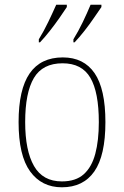

<svg xmlns="http://www.w3.org/2000/svg" viewBox="-20 -786 527 816"><path d="M243 10Q157 10 108 -57.5Q59 -125 59 -267Q59 -406 106 -474Q153 -542 247 -542Q336 -542 382 -475Q428 -408 428 -267Q428 -125 381 -57.5Q334 10 243 10ZM243 -15Q302 -15 336 -45.5Q370 -76 385 -132.5Q400 -189 400 -267Q400 -394 364 -455.5Q328 -517 246 -517Q161 -517 124 -454.5Q87 -392 87 -267Q87 -146 124.5 -80.5Q162 -15 243 -15ZM292 -619Q313 -653 332 -692.5Q351 -732 365 -766H411V-756Q399 -739 380 -711Q361 -683 339 -655Q317 -627 297 -606H292ZM145 -619Q166 -653 185 -692.5Q204 -732 219 -766H264V-756Q253 -739 233.5 -711Q214 -683 192 -655Q170 -627 150 -606H145Z"/></svg>

Font: Noto Serif Khmer SemiCondensed Thin
Style: Regular
Weight: 250
Width: 4
Designer: Danh Hong and the Monotype Design Team
Foundry: Monotype Imaging Inc.
Version: Version 2.004